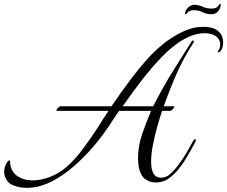

<svg xmlns="http://www.w3.org/2000/svg" viewBox="-50 -833 1095 925"><path d="M98 71Q94 72 89 72Q84 72 79 72Q45 72 14 60Q-17 48 -27 14Q-30 5 -30 -6Q-30 -33 -13 -55Q-9 -59 -5.5 -60.5Q-2 -62 -2 -56Q1 -7 32.5 14.5Q64 36 107 36Q148 36 191.5 19Q235 2 269 -27Q313 -66 350.5 -117Q388 -168 422 -220Q434 -240 447 -260Q460 -280 473 -299H224Q222 -299 222 -301Q222 -306 229.5 -313.5Q237 -321 242 -321H487Q531 -386 578 -448.5Q625 -511 673 -563Q732 -625 796.5 -662.5Q861 -700 913 -703Q941 -705 963.5 -700.5Q986 -696 1000 -684Q1013 -674 1019 -659Q1025 -644 1025 -628Q1025 -624 1024.5 -620Q1024 -616 1023 -611Q1020 -595 1011 -585Q1007 -581 1003 -581Q996 -581 1002 -590Q1011 -602 1011 -619Q1011 -628 1008 -635Q1001 -654 981.5 -663.5Q962 -673 936 -673Q880 -673 818 -633Q773 -604 726.5 -555.5Q680 -507 633.5 -447Q587 -387 541 -321H688Q697 -339 706.5 -357Q716 -375 726 -393Q763 -460 802.5 -521.5Q842 -583 873 -633Q876 -638 879 -638Q883 -638 884 -634Q885 -630 882 -627Q836 -557 801.5 -479Q767 -401 739 -321H788Q790 -321 790 -319Q790 -315 782.5 -307Q775 -299 769 -299H731Q722 -273 709.5 -229.5Q697 -186 687.5 -139Q678 -92 678 -53Q678 -17 689.5 3Q701 23 726 23Q729 23 732 23Q735 23 738 22Q755 19 772.5 3Q790 -13 807 -35Q831 -66 851 -101Q871 -136 881 -155Q886 -163 889 -163Q893 -163 893 -156Q893 -152 890 -146Q876 -121 854.5 -83.5Q833 -46 807 -14Q788 8 767 24Q746 40 723 44Q717 45 711.5 45.5Q706 46 700 46Q671 46 649 29.5Q627 13 619 -26Q617 -37 616 -49Q615 -61 615 -72Q615 -130 635.5 -189Q656 -248 678 -299H524Q508 -277 493 -253.5Q478 -230 462 -207Q433 -165 392.5 -118.5Q352 -72 304 -30.5Q256 11 203.5 39Q151 67 98 71ZM969.5 -764.6Q944.8 -764.6 926 -774.2Q907.1 -783.8 886.1 -783.8Q869.4 -783.8 860 -777.7Q850.5 -771.6 848.4 -765.5H841.8Q841.8 -782.9 855.6 -796.4Q869.4 -809.9 886.1 -809.9Q907.1 -809.9 926 -800.8Q944.8 -791.6 969.5 -791.6Q989.8 -791.6 998.2 -800.8Q1006.5 -809.9 1008 -813.4H1013.8Q1013.8 -795.1 1001.8 -779.9Q989.8 -764.6 969.5 -764.6Z"/></svg>

Font: MonteCarlo
Style: Regular
Weight: 400
Designer: Robert E. Leuschke
Foundry: Robert E. Leuschke
Version: Version 1.010; ttfautohint (v1.8.3)